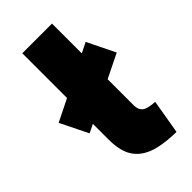

<svg xmlns="http://www.w3.org/2000/svg" viewBox="-302 -848 956 956"><g transform="rotate(-45 176.0 -370.0)"><path d="M276 -570 330 -597 402 -450 276 -388V-203Q276 -174 293.5 -159Q311 -144 364 -141L333 40Q220 38 161.5 9.5Q103 -19 82 -75Q67 -113 67 -173V-283Q57 -278 40.5 -270Q24 -262 22 -261L-50 -407L67 -465V-780H276Z"/></g></svg>

Font: Repo
Style: ExtraBlack
Weight: 1000
Designer: Stefan Peev
Foundry: Context Ltd
Version: Version 001.000